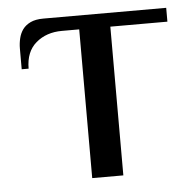

<svg xmlns="http://www.w3.org/2000/svg" viewBox="-41 -511 556 553"><g transform="rotate(-5 237.0 -235.0)"><path d="M154 -430Q109 -430 79 -404.5Q49 -379 49 -330H29V-390Q29 -405 32.5 -419.5Q36 -434 44 -445Q52 -456 66.5 -463Q81 -470 104 -470H459V-430H294V0H204V-430Z"/></g></svg>

Font: Philosopher
Style: Regular
Weight: 400
Designer: Jovanny Lemonad
Foundry: Jovanny Lemonad
Version: Version 1.000